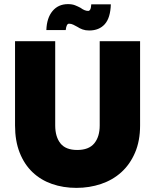

<svg xmlns="http://www.w3.org/2000/svg" viewBox="-20 -905 752 932"><path d="M53 -705H248V-296Q248 -241 273.5 -209Q299 -177 355 -177Q411 -177 437.5 -209Q464 -241 464 -296V-705H660V-296Q660 -221 635.5 -164Q611 -107 569 -69Q527 -31 470.5 -12Q414 7 351 7Q287 7 232.5 -12Q178 -31 138 -69Q98 -107 75.5 -164Q53 -221 53 -296ZM205 -759Q207 -818 235 -851.5Q263 -885 310 -885Q330 -885 344 -879.5Q358 -874 371 -867Q391 -852 408 -852Q414 -852 418 -859Q422 -866 423 -884H518Q516 -818 488.5 -787.5Q461 -757 413 -757Q395 -757 381 -762Q367 -767 355 -775Q346 -780 336 -785Q326 -790 315 -790Q309 -790 305 -783Q301 -776 299 -759Z"/></svg>

Font: SVN-Poppins ExtraBold
Style: Regular
Weight: 800
Designer: Ninad Kale (Devanagari), Jonny Pinhorn (Latin)
Foundry: Indian Type Foundry
Version: Version 3.002 2017; ttfautohint (v1.8.3)